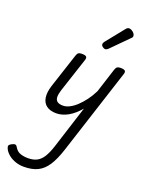

<svg xmlns="http://www.w3.org/2000/svg" viewBox="-333 -950 1186 1575"><g transform="rotate(20 259.5 -162.5)"><path d="M184 16Q130 16 98 -8Q66 -32 59.5 -76.5Q53 -121 72 -181L171 -483Q178 -503 187.5 -509Q197 -515 216 -515Q247 -515 255.5 -505.5Q264 -496 257 -476L158 -175Q146 -137 147 -112Q148 -87 164.5 -74.5Q181 -62 215 -62Q241 -62 271 -77Q301 -92 331 -120Q361 -148 389.5 -186Q418 -224 441 -271L509 -483Q516 -503 525.5 -509Q535 -515 554 -515Q585 -515 593.5 -505.5Q602 -496 595 -476L352 275Q323 364 288 417.5Q253 471 204.5 495Q156 519 84 519Q45 519 11.5 507.5Q-22 496 -46.5 477Q-71 458 -85 435Q-94 419 -95.5 406Q-97 393 -75 381Q-55 370 -44 371Q-33 372 -25 387Q-6 420 24.5 430.5Q55 441 91 441Q138 441 169.5 424.5Q201 408 224 371Q247 334 267 272L385 -98Q362 -71 337.5 -49.5Q313 -28 287.5 -13.5Q262 1 235.5 8.5Q209 16 184 16ZM380 -616Q371 -616 358.5 -625.5Q346 -635 346 -646Q346 -653 348.5 -659Q351 -665 356 -671L479 -824Q488 -836 495 -840Q502 -844 510 -844Q520 -844 532.5 -837Q545 -830 554 -819Q563 -808 563 -796Q563 -788 559.5 -783Q556 -778 550 -773L409 -631Q394 -616 380 -616Z"/></g></svg>

Font: Playwrite BE VLG
Style: Regular
Weight: 400
Designer: Veronika Burian, José Scaglione
Foundry: TypeTogether
Version: Version 1.002